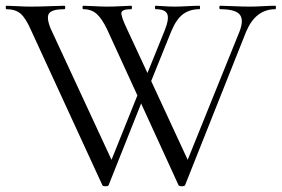

<svg xmlns="http://www.w3.org/2000/svg" viewBox="-23 -645 980 668"><path d="M935 -625Q937 -625 937 -619Q937 -613 935 -613Q866 -613 833 -534L621 -1Q619 3 609.5 3Q600 3 598 -1L468 -285L355 -1Q354 3 344 3Q334 3 333 -1L84 -542Q66 -583 48 -598Q30 -613 -1 -613Q-3 -613 -3 -619Q-3 -625 -1 -625Q11 -625 38 -623.5Q65 -622 82 -622Q113 -622 151 -623.5Q189 -625 201 -625Q204 -625 204 -619Q204 -613 201 -613Q160 -613 148.5 -599.5Q137 -586 153 -546L365 -89L455 -313L350 -542Q332 -580 313.5 -596.5Q295 -613 267 -613Q264 -613 264 -619Q264 -625 267 -625Q279 -625 305.5 -623.5Q332 -622 348 -622Q372 -622 399 -623.5Q426 -625 434 -625Q436 -625 436 -619Q436 -613 434 -613Q402 -613 399.5 -601.5Q397 -590 418 -546L490 -391L550 -539Q566 -579 559 -596Q552 -613 519 -613Q516 -613 516 -619Q516 -625 519 -625Q528 -625 546.5 -623.5Q565 -622 584 -622Q603 -622 629 -623.5Q655 -625 671 -625Q673 -625 673 -619Q673 -613 671 -613Q637 -613 613.5 -595.5Q590 -578 572 -534L503 -363L630 -89L811 -537Q826 -577 810.5 -595Q795 -613 743 -613Q740 -613 740 -619Q740 -625 743 -625Q757 -625 789 -623.5Q821 -622 846 -622Q865 -622 891.5 -623.5Q918 -625 935 -625Z"/></svg>

Font: Cormorant SC
Style: Regular
Weight: 400
Designer: Christian Thalmann (Catharsis Fonts)
Version: Version 1.000;PS 002.000;hotconv 1.0.88;makeotf.lib2.5.64775